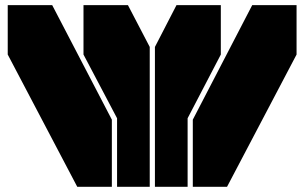

<svg xmlns="http://www.w3.org/2000/svg" viewBox="-20 -720 1173 740"><path d="M277.8 0 9.8 -509.8V-700.2H181.2L411.1 -258.8V0ZM301.8 -509.8V-700.2H473.1L557.1 -539.1V0H431.2V-264.2ZM577.1 0V-539.1L660.2 -700.2H831.1V-509.8L703.1 -264.2V0ZM723.1 0V-258.8L952.1 -700.2H1123V-509.8L855 0Z"/></svg>

Font: Nastup Basic
Style: Regular
Weight: 400
Designer: Maksym Kobuzan
Foundry: Zakznak
Version: Version 1.020;FEAKit 1.0